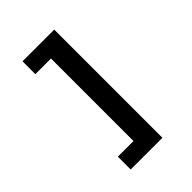

<svg xmlns="http://www.w3.org/2000/svg" viewBox="-285 -940 1280 1280"><g transform="rotate(-45 355.0 -300.0)"><path d="M172 89H319.5V-689H172V-810H471V210H172Z"/></g></svg>

Font: League Mono
Style: Bold
Weight: 700
Width: 6
Designer: Tyler Finck
Foundry: The League of Moveable Type / Tyler Finck
Version: Version 2.300;RELEASE